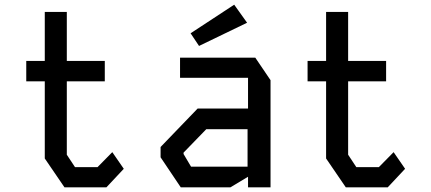

<svg xmlns="http://www.w3.org/2000/svg" viewBox="-20 -799 1840 819"><path d="M171 -748H265V-539H427V-452H265V-139L300 -86H396L459 -150L508 -79L434 0H255L171 -123V-452H92V-539H171Z M748 -553V-467H1038V-336H823L665 -172V-128L751 0H963L1038 -45V0H1134V-457L1069 -553ZM763 -142V-148L860 -248H1036V-88H795ZM829 -603 1034 -702 979 -779 793 -657Z M1371 -748H1465V-539H1627V-452H1465V-139L1500 -86H1596L1659 -150L1708 -79L1634 0H1455L1371 -123V-452H1292V-539H1371Z"/></svg>

Font: Kode Mono Medium
Style: Regular
Weight: 500
Monospace: yes
Designer: Isa Ozler
Foundry: Kadena LLC
Version: Version 1.206;gftools[0.9.28]